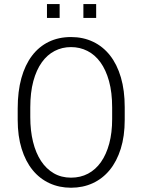

<svg xmlns="http://www.w3.org/2000/svg" viewBox="-20 -901 691 932"><path d="M585.4 -319.3Q585.4 -240.2 566.2 -179Q546.9 -117.7 512.5 -75.7Q478 -33.7 430.2 -11.7Q382.3 10.3 324.7 10.3Q267.6 10.3 220 -11.7Q172.4 -33.7 138.2 -75.7Q104 -117.7 85 -179Q65.9 -240.2 65.9 -319.3V-374.5Q65.9 -457 83.7 -521.5Q101.6 -585.9 135.3 -630.4Q168.9 -674.8 216.8 -698Q264.6 -721.2 324.7 -721.2Q383.8 -721.2 431.9 -698.2Q480 -675.3 514.2 -631.8Q548.3 -588.4 566.9 -525.1Q585.4 -461.9 585.4 -380.9ZM524.4 -379.4Q524.4 -452.1 509.3 -507.1Q494.1 -562 467.5 -598.6Q440.9 -635.3 404.3 -653.8Q367.7 -672.4 324.7 -672.4Q281.7 -672.4 245.6 -653.8Q209.5 -635.3 183.1 -598.6Q156.7 -562 141.8 -507.1Q127 -452.1 127 -379.4V-332.5Q127 -266.6 140.4 -212.4Q153.8 -158.2 179.2 -119.6Q204.6 -81.1 241.2 -59.8Q277.8 -38.6 324.7 -38.6Q370.6 -38.6 407.5 -58.1Q444.3 -77.6 470.2 -114.5Q496.1 -151.4 510.3 -204.1Q524.4 -256.8 524.4 -323.2ZM269.5 -814H208V-881.3H269.5ZM446.8 -814H384.8V-881.3H446.8Z"/></svg>

Font: Ufes Sans Light
Style: Regular
Weight: 200
Designer: Ricardo Esteves & Thais Bronze
Foundry: ProDesignUfes - Ricardo Esteves, Thais Bronze (This is a derivative work, based on Roboto family, by Christian Robertson
Version: Version 2.0